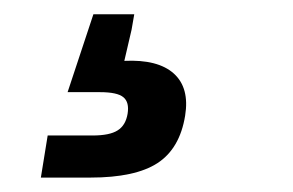

<svg xmlns="http://www.w3.org/2000/svg" viewBox="-20 -41 405 265"><path d="M36.4 204.1 45.8 146H107.9Q131.3 146 142.3 139Q153.4 132.1 156.1 116.1Q158.7 100.1 150.3 93.2Q141.9 86.2 118.1 86.2H73.3L108.9 -21.3H165.3L161.6 0L151.6 43Q198 40.8 219.9 60.5Q241.8 80.3 235.5 118.8Q228.1 164.1 197.4 184.1Q166.7 204.1 104.8 204.1Z"/></svg>

Font: Inter Variable
Style: Italic
Weight: 400
Italic angle: -9.39999°
Designer: Rasmus Andersson
Foundry: rsms
Version: Version 4.001;git-9221beed3